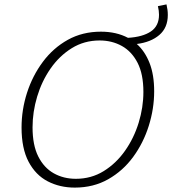

<svg xmlns="http://www.w3.org/2000/svg" viewBox="-20 -846 783 873"><path d="M320 7Q252 7 197 -21.5Q142 -50 110 -110.5Q78 -171 78 -266Q78 -347 103 -424.5Q128 -502 175 -565Q222 -628 288.5 -665Q355 -702 439 -702Q509 -702 562 -674Q629 -678 666 -703Q703 -728 703 -779Q703 -797 698 -818L737 -826Q740 -813 741.5 -801.5Q743 -790 743 -778Q743 -720 704.5 -687Q666 -654 602 -646Q639 -613 660 -559.5Q681 -506 681 -431Q681 -352 656.5 -274Q632 -196 585.5 -132.5Q539 -69 472 -31Q405 7 320 7ZM325 -33Q395 -33 451.5 -68Q508 -103 548.5 -160.5Q589 -218 610.5 -288Q632 -358 632 -428Q632 -509 605.5 -560.5Q579 -612 534 -637Q489 -662 433 -662Q363 -662 306.5 -627Q250 -592 210 -534.5Q170 -477 149 -407Q128 -337 128 -267Q128 -186 154 -134.5Q180 -83 224.5 -58Q269 -33 325 -33Z"/></svg>

Font: Bitter Light
Style: Italic
Weight: 300
Italic angle: -9°
Designer: Sol Matas, and Bitter project Authors
Foundry: Sol Matas
Version: Version 2.001